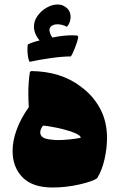

<svg xmlns="http://www.w3.org/2000/svg" viewBox="-20 -797 532 854"><path d="M456 -183Q456 -138 445 -89Q434 -40 412 -4Q392 10 333 23.5Q274 37 214 37Q125 37 80.5 -8Q36 -53 36 -126Q36 -172 55 -222.5Q74 -273 108 -320Q106 -358 106 -380Q106 -433 113 -477L119 -481Q252 -479 339 -412Q393 -373 424.5 -315.5Q456 -258 456 -183ZM236 -174Q284 -174 339 -184Q339 -196 305 -208.5Q271 -221 229 -229.5Q187 -238 171 -238Q159 -222 159 -208Q159 -182 200 -177Q221 -174 236 -174ZM328 -633Q326 -616 314 -585.5Q302 -555 295 -546Q258 -546 205 -538.5Q152 -531 112 -522Q107 -529 104.5 -545Q102 -561 102 -578Q102 -596 105 -600Q126 -610 156 -617Q131 -647 131 -679Q131 -704 147 -726.5Q163 -749 187.5 -763Q212 -777 236 -777Q255 -777 268 -768Q294 -753 294 -721Q294 -697 278 -678Q255 -689 236 -689Q220 -689 210 -682Q200 -675 200 -665Q200 -648 213 -630Q261 -640 301 -640L324 -639Z"/></svg>

Font: Lalezar
Style: Regular
Weight: 400
Designer: Borna Izadpanah
Foundry: Borna Izadpanah
Version: Version 1.003;November 28, 2018;FontCreator 11.5.0.2421 64-b